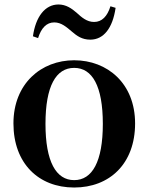

<svg xmlns="http://www.w3.org/2000/svg" viewBox="-20 -821 663 857"><path d="M311 16C469 16 583 -90 583 -270C583 -449 459 -552 311 -552C164 -552 40 -448 40 -270C40 -92 152 16 311 16ZM311 -17C230 -17 183 -100 183 -268C183 -437 230 -518 311 -518C392 -518 439 -437 439 -268C439 -100 392 -17 311 -17ZM127 -659 150 -651C164 -696 188 -721 222 -721C254 -721 277 -700 302 -679C323 -661 346 -644 383 -644C443 -644 483 -696 496 -786L473 -793C459 -748 435 -723 400 -723C368 -723 345 -743 321 -765C300 -783 275 -801 241 -801C181 -801 139 -746 127 -659Z"/></svg>

Font: Noto Serif CJK KR
Style: Bold
Weight: 700
Designer: Ryoko NISHIZUKA 西塚涼子 (kana & ideographs); Frank Grießhammer (Latin, Greek & Cyrillic); Wenlong ZHANG 张文龙 (bopomofo); San
Foundry: Adobe
Version: Version 2.001;hotconv 1.1.0;makeotfexe 2.6.0